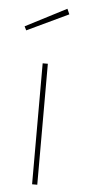

<svg xmlns="http://www.w3.org/2000/svg" viewBox="-57 -854 393 887"><g transform="rotate(5 139.5 -411.0)"><path d="M219 -822 29 -724 38 -706 230 -797ZM151 -561H127V0H151Z"/></g></svg>

Font: Glow Sans SC Normal Thin
Style: Regular
Weight: 100
Designer: Ryoko NISHIZUKA (kana, bopomofo & ideographs); Paul D. Hunt (Latin, Greek & Cyrillic); Sandoll Communications, Soo-young
Version: Version 0.93